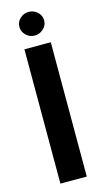

<svg xmlns="http://www.w3.org/2000/svg" viewBox="-117 -778 434 816"><g transform="rotate(-15 100.0 -370.0)"><path d="M42 0V-591H158V0ZM100 -636Q78 -636 62 -651.5Q46 -667 46 -688Q46 -710 62 -725Q78 -740 100 -740Q122 -740 138.5 -725Q155 -710 155 -688Q155 -667 138.5 -651.5Q122 -636 100 -636Z"/></g></svg>

Font: Alumni Sans Thin
Style: Bold
Weight: 700
Version: Version 1.018